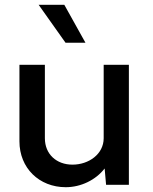

<svg xmlns="http://www.w3.org/2000/svg" viewBox="-20 -770 637 800"><path d="M253 -592H336L248 -750H141ZM517 -500H412V-194C412 -128 350 -84 282 -84C215 -84 167 -128 167 -194V-500H61V-181C61 -70 143 10 254 10C317 10 379 -20 416 -68L422 0H517Z"/></svg>

Font: Oakes Medium
Style: Regular
Weight: 500
Designer: Samuel Oakes
Foundry: Samuel Oakes
Version: Version 1.003;PS 001.003;hotconv 1.0.88;makeotf.lib2.5.64775